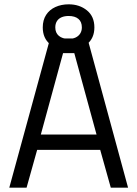

<svg xmlns="http://www.w3.org/2000/svg" viewBox="-20 -869 636 889"><path d="M23 0 212 -691H385L573 0H493L444 -175H152L103 0ZM169 -246H427L324 -623H272ZM298 -636Q246 -636 212 -664Q178 -692 178 -742Q178 -776 193.5 -800Q209 -824 236.5 -836.5Q264 -849 298 -849Q348 -849 382.5 -821Q417 -793 417 -742Q417 -692 382.5 -664Q348 -636 298 -636ZM298 -689Q317 -689 330.5 -695.5Q344 -702 351.5 -714Q359 -726 359 -742Q359 -768 343 -781.5Q327 -795 298 -795Q279 -795 265 -789Q251 -783 243.5 -771Q236 -759 236 -742Q236 -717 252.5 -703Q269 -689 298 -689Z"/></svg>

Font: Cairo Play
Style: Regular
Weight: 400
Designer: Mohamed Gaber, Accademia di Belle Arti di Urbino
Foundry: Kief Type Foundry, Accademia di Belle Arti di Urbino
Version: Version 3.119